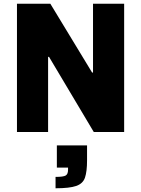

<svg xmlns="http://www.w3.org/2000/svg" viewBox="-20 -708 757 1030"><path d="M71 0V-688H250L474 -319H479V-688H646V0H483L243 -403H238V0ZM278 302V241Q320 241 332.5 233.5Q345 226 345 203V191H285V72H447V152Q447 212 436 244.5Q425 277 389 289.5Q353 302 278 302Z"/></svg>

Font: Saira
Style: Bold
Weight: 700
Designer: Hector Gatti with collaboration of the Omnibus-Type team
Foundry: Omnibus-Type
Version: Version 1.100; ttfautohint (v1.8.3)